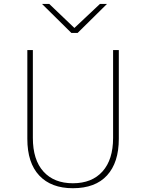

<svg xmlns="http://www.w3.org/2000/svg" viewBox="-20 -947 747 984"><path d="M120.1 -235.4V-690.4H148.4V-240.2Q148.4 -127.9 202.6 -67.9Q256.8 -7.8 353.5 -7.8Q451.2 -7.8 505.4 -68.4Q559.6 -128.9 559.6 -240.2V-690.4H588.9V-235.4Q588.9 -114.3 528.8 -48.3Q468.8 17.6 353.5 17.6Q242.2 17.6 181.2 -47.4Q120.1 -112.3 120.1 -235.4ZM195.3 -926.8H232.4L361.3 -803.7L492.2 -926.8H528.3L377.9 -778.3H345.7Z"/></svg>

Font: Gothic A1 Thin
Style: Regular
Weight: 250
Designer: HanYang I&C Co.,Ltd.
Foundry: HanYang I&C Co.,Ltd.
Version: Version 2.50